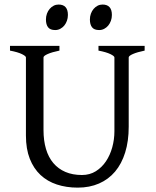

<svg xmlns="http://www.w3.org/2000/svg" viewBox="-20 -819 694 853"><path d="M622.6 -594.2Q589.4 -587.4 570.6 -579.1Q551.8 -570.8 551.8 -564V-255.9Q551.8 -191.9 536.1 -141.6Q520.5 -91.3 491.2 -56.6Q461.9 -22 419.9 -3.7Q377.9 14.6 325.2 14.6Q274.9 14.6 232.7 0.7Q190.4 -13.2 159.9 -41.7Q129.4 -70.3 112.3 -113.8Q95.2 -157.2 95.2 -216.8V-564Q95.2 -569.8 77.4 -578.6Q59.6 -587.4 24.4 -594.2V-615.2H244.1V-594.2Q210.9 -587.4 192.1 -579.1Q173.3 -570.8 173.3 -564V-241.2Q173.3 -194.3 184.3 -157.2Q195.3 -120.1 217 -94.5Q238.8 -68.8 270.5 -55.2Q302.2 -41.5 344.2 -41.5Q378.9 -41.5 405.8 -58.3Q432.6 -75.2 450.9 -102.5Q469.2 -129.9 478.8 -164.8Q488.3 -199.7 488.3 -235.8V-564Q488.3 -569.8 470.5 -578.6Q452.6 -587.4 417.5 -594.2V-615.2H622.6ZM477.1 -752.4Q477.1 -738.8 472.7 -726.6Q468.3 -714.4 460.7 -705.3Q453.1 -696.3 442.9 -690.9Q432.6 -685.5 420.4 -685.5Q398.4 -685.5 388.9 -697.8Q379.4 -710 379.4 -732.4Q379.4 -746.1 383.8 -758.3Q388.2 -770.5 396 -779.5Q403.8 -788.6 413.8 -793.7Q423.8 -798.8 435.5 -798.8Q477.1 -798.8 477.1 -752.4ZM281.7 -752.4Q281.7 -738.8 277.3 -726.6Q272.9 -714.4 265.4 -705.3Q257.8 -696.3 247.6 -690.9Q237.3 -685.5 225.1 -685.5Q203.1 -685.5 193.6 -697.8Q184.1 -710 184.1 -732.4Q184.1 -746.1 188.5 -758.3Q192.9 -770.5 200.7 -779.5Q208.5 -788.6 218.5 -793.7Q228.5 -798.8 240.2 -798.8Q281.7 -798.8 281.7 -752.4Z"/></svg>

Font: Gentium Plus Phon
Style: Regular
Weight: 400
Designer: J. Victor Gaultney, Annie Olsen, Iska Routamaa, Becca Hirsbrunner
Foundry: SIL International
Version: Version 5.000